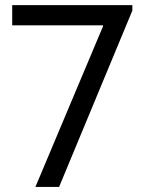

<svg xmlns="http://www.w3.org/2000/svg" viewBox="-20 -740 566 760"><path d="M120.1 0 387.7 -635.7V-639.6H28.3V-719.7H503.9V-698.2L213.9 0Z"/></svg>

Font: Reddit Sans
Style: Regular
Weight: 400
Designer: Stephen Hutchings
Foundry: Reddit
Version: Version 1.014